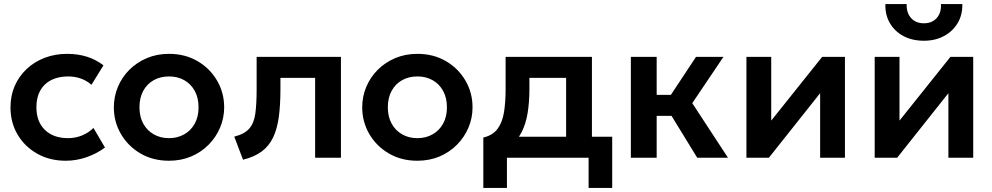

<svg xmlns="http://www.w3.org/2000/svg" viewBox="-20 -782 4919 952"><path d="M306 15Q226.5 15 164.8 -19.8Q103 -54.5 67.5 -114.2Q32 -174 32 -250Q32 -307.5 53 -355.8Q74 -404 112 -439.8Q150 -475.5 201.2 -495.2Q252.5 -515 313 -515Q365.5 -515 410.5 -501Q455.5 -487 493 -458L433.5 -361.5Q410 -382.5 380.2 -392.8Q350.5 -403 318 -403Q269 -403 233.8 -385Q198.5 -367 179.5 -333Q160.5 -299 160.5 -250.5Q160.5 -178.5 202.8 -137.8Q245 -97 318 -97Q354.5 -97 387 -110.5Q419.5 -124 443.5 -147.5L500.5 -50.5Q459.5 -20 409 -2.5Q358.5 15 306 15Z M818 15Q738 15 676.2 -21.2Q614.5 -57.5 579.5 -117.8Q544.5 -178 544.5 -250Q544.5 -303 564.5 -351Q584.5 -399 621.2 -435.8Q658 -472.5 708 -493.8Q758 -515 818 -515Q897.5 -515 959.2 -479Q1021 -443 1056.2 -382.5Q1091.5 -322 1091.5 -250Q1091.5 -197 1071.2 -149.2Q1051 -101.5 1014.5 -64.5Q978 -27.5 928 -6.2Q878 15 818 15ZM818 -97Q860 -97 893.2 -115.8Q926.5 -134.5 945.5 -168.8Q964.5 -203 964.5 -250Q964.5 -297 945.5 -331.5Q926.5 -366 893.5 -384.5Q860.5 -403 818 -403Q775.5 -403 742.2 -384.5Q709 -366 690.2 -331.5Q671.5 -297 671.5 -250Q671.5 -203 690.5 -168.8Q709.5 -134.5 742.5 -115.8Q775.5 -97 818 -97Z M1185 10 1141.5 -104.5Q1192.5 -117.5 1216 -144.5Q1239.5 -171.5 1246 -219Q1252.5 -266.5 1252.5 -340.5V-500H1670.5V0H1542.5V-396H1370.5V-340.5Q1370.5 -262 1362.5 -202.5Q1354.5 -143 1334.2 -100.5Q1314 -58 1277.8 -31Q1241.5 -4 1185 10Z M2049.5 15Q1969.5 15 1907.8 -21.2Q1846 -57.5 1811 -117.8Q1776 -178 1776 -250Q1776 -303 1796 -351Q1816 -399 1852.8 -435.8Q1889.5 -472.5 1939.5 -493.8Q1989.5 -515 2049.5 -515Q2129 -515 2190.8 -479Q2252.5 -443 2287.8 -382.5Q2323 -322 2323 -250Q2323 -197 2302.8 -149.2Q2282.5 -101.5 2246 -64.5Q2209.5 -27.5 2159.5 -6.2Q2109.5 15 2049.5 15ZM2049.5 -97Q2091.5 -97 2124.8 -115.8Q2158 -134.5 2177 -168.8Q2196 -203 2196 -250Q2196 -297 2177 -331.5Q2158 -366 2125 -384.5Q2092 -403 2049.5 -403Q2007 -403 1973.8 -384.5Q1940.5 -366 1921.8 -331.5Q1903 -297 1903 -250Q1903 -203 1922 -168.8Q1941 -134.5 1974 -115.8Q2007 -97 2049.5 -97Z M2787 0V-396H2605V-340.5Q2605 -276.5 2596.2 -222Q2587.5 -167.5 2565.5 -125Q2543.5 -82.5 2504.5 -53.8Q2465.5 -25 2405 -12.5L2376.5 -100Q2423 -111 2446.8 -142.8Q2470.5 -174.5 2478.8 -224.5Q2487 -274.5 2487 -340.5V-500H2915V0ZM2376.5 150V-100L2450.5 -93.5L2470.5 -104H3015.5V150H2898.5V0H2493.5V150Z M3437 0 3275 -264 3431 -500H3567L3412.5 -270.5L3589.5 0ZM3108 0V-500H3236V-311.5H3387V-207.5H3236V0Z M3681 0V-500H3804V-184L4056.5 -500H4169.5V0H4046.5V-320L3792.5 0Z M4317 0V-500H4440V-184L4692.5 -500H4805.5V0H4682.5V-320L4428.5 0ZM4561 -580Q4503 -580 4459.5 -603.2Q4416 -626.5 4392.2 -667.5Q4368.5 -708.5 4370 -762H4475.5Q4474 -719 4497.2 -692.8Q4520.5 -666.5 4561 -666.5Q4601.5 -666.5 4624.8 -692.8Q4648 -719 4645.5 -762H4751.5Q4753 -709.5 4728.8 -668.2Q4704.5 -627 4661 -603.5Q4617.5 -580 4561 -580Z"/></svg>

Font: Geologica Medium
Style: Regular
Weight: 500
Designer: Sindre Bremnes, Frode Helland
Foundry: Monokrom Skriftforlag AS
Version: Version 1.010;gftools[0.9.28]